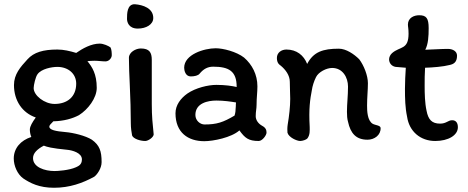

<svg xmlns="http://www.w3.org/2000/svg" viewBox="-20 -662 2210 907"><path d="M414 -2C384 -21 326 -35 290 -38C243 -42 213 -48 213 -64C213 -70 220 -77 232 -89C282 -90 323 -102 353 -118C396 -145 437 -199 437 -247C437 -313 415 -346 393 -373C404 -374 412 -375 426 -375C444 -375 462 -372 478 -372C496 -372 508 -389 508 -401C508 -413 507 -429 502 -438C493 -445 469 -456 451 -456C411 -456 370 -433 340 -412C310 -421 281 -428 251 -428C184 -428 140 -415 110 -382C76 -345 46 -311 46 -260C46 -187 85 -129 149 -107C133 -85 121 -65 121 -50C121 -40 123 -26 128 -15C78 1 45 38 45 87C45 121 62 161 90 181C123 203 165 225 235 225C309 225 370 203 425 173C439 163 460 133 460 104C460 51 450 24 414 -2ZM238 -171C190 -171 139 -211 139 -246C139 -260 148 -299 157 -311C175 -337 225 -346 251 -346C302 -346 340 -314 340 -267C340 -204 297 -171 238 -171ZM301 46C319 48 367 59 367 91C367 117 349 123 339 128C306 143 251 146 238 146C191 146 136 128 136 85C136 62 155 43 187 26C202 32 220 38 301 46Z M617 -642C580 -643 580 -597 580 -573C580 -559 587 -527 631 -527C670 -527 704 -546 704 -577C704 -623 656 -639 617 -642ZM697 -379C697 -414 686 -433 645 -433C621 -433 589 -415 589 -389C589 -347 591 -308 593 -263C596 -202 598 -131 598 -79C598 -58 601 -38 604 -22C610 -6 643 4 666 4C680 4 705 -13 706 -27C701 -76 697 -112 697 -170V-199Z M1202 4C1220 4 1239 -24 1239 -35C1239 -46 1237 -58 1218 -68C1200 -78 1188 -95 1188 -113C1188 -137 1192 -147 1192 -166C1192 -201 1196 -226 1196 -254C1196 -310 1171 -357 1133 -390C1097 -418 1034 -434 999 -434C945 -434 850 -405 850 -342C850 -329 856 -301 881 -301C899 -301 916 -305 923 -314C941 -336 961 -347 987 -347C1061 -347 1098 -326 1098 -252V-251C1077 -256 1044 -261 1002 -261C963 -261 904 -247 865 -220C834 -198 809 -166 809 -127C809 -36 868 5 945 5C987 5 1073 -12 1111 -46C1137 -10 1154 4 1202 4ZM1002 -187C1037 -187 1071 -182 1095 -178C1094 -172 1094 -166 1094 -161C1093 -137 1092 -129 1088 -116C1034 -84 1004 -74 946 -74C926 -74 903 -92 903 -119C903 -175 962 -187 1002 -187Z M1306 -352C1329 -333 1349 -306 1349 -276C1349 -243 1351 -220 1351 -195C1351 -159 1346 -114 1339 -73C1337 -60 1337 -43 1338 -35C1344 -13 1382 4 1398 4C1409 4 1427 -2 1432 -8C1445 -25 1443 -45 1443 -62C1438 -148 1445 -194 1453 -235C1456 -256 1463 -278 1473 -298C1485 -322 1522 -341 1549 -341C1599 -341 1624 -296 1624 -253C1624 -209 1619 -172 1619 -134C1619 -117 1620 -100 1624 -87C1636 -31 1663 -2 1716 -2C1749 -2 1779 -24 1778 -57C1778 -70 1754 -70 1741 -77C1715 -92 1714 -139 1714 -163C1714 -202 1718 -236 1718 -269C1718 -305 1699 -353 1677 -382C1653 -406 1615 -432 1581 -432C1505 -432 1461 -417 1431 -360C1415 -401 1381 -428 1333 -428C1310 -428 1288 -414 1288 -388C1288 -362 1302 -355 1306 -352Z M1897 -342C1895 -311 1893 -274 1893 -243C1893 -197 1894 -153 1903 -111C1913 -41 1966 4 2036 4C2098 4 2143 -23 2143 -61C2143 -80 2135 -94 2116 -94C2096 -94 2089 -78 2059 -78C2020 -78 2003 -97 1995 -139C1987 -175 1986 -220 1986 -257C1986 -294 1986 -303 1988 -342C2023 -343 2074 -347 2104 -355C2123 -359 2139 -368 2139 -399C2139 -421 2117 -431 2096 -431C2065 -431 2025 -428 1989 -427C2003 -454 2005 -490 2005 -529C2005 -576 1994 -590 1960 -590C1936 -590 1907 -578 1907 -546C1907 -535 1910 -528 1910 -503C1910 -426 1870 -444 1832 -411C1823 -403 1818 -391 1818 -382C1818 -364 1830 -349 1849 -346Z"/></svg>

Font: Itim
Style: Regular
Weight: 400
Designer: CadsonDemak Team
Foundry: Pablo Impallari
Version: Version 1.002;PS 001.002;hotconv 1.0.88;makeotf.lib2.5.64775